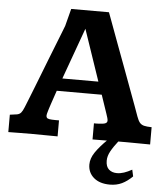

<svg xmlns="http://www.w3.org/2000/svg" viewBox="-58 -690 825 957"><g transform="rotate(5 355.0 -211.5)"><path d="M0.5 0V-86.9Q23.9 -89.4 36.4 -91.8Q48.8 -94.2 56.2 -102.8Q63.5 -111.3 71.3 -130.9Q75.7 -141.6 85.7 -166.7Q95.7 -191.9 109.4 -226.6Q123 -261.2 138.4 -300.8Q153.8 -340.3 169.2 -379.9Q184.6 -419.4 198.5 -454.3Q212.4 -489.3 222.4 -514.9Q232.4 -540.5 236.8 -551.8L259.3 -638.7H448.2Q448.2 -638.7 456.5 -616.5Q464.8 -594.2 478.5 -556.9Q492.2 -519.5 509 -474.4Q525.9 -429.2 543.2 -382.6Q560.5 -335.9 575.7 -294.7Q590.8 -253.4 601.6 -224.6Q612.3 -195.8 615.7 -186.5Q627.9 -152.8 635 -133.1Q642.1 -113.3 650.1 -103.5Q658.2 -93.8 671.6 -90.3Q685.1 -86.9 710 -86.4V0Q681.2 0 654.3 -0.5Q627.4 -1 591.3 -1Q549.8 -1 509 -0.7Q468.3 -0.5 421.9 0V-80.6Q425.8 -80.6 435.1 -80.6Q444.3 -80.6 447.3 -81.1Q470.2 -82 479.2 -86.2Q488.3 -90.3 488.3 -99.6Q488.3 -105.5 485.8 -114Q483.4 -122.6 479.5 -133.8L448.2 -226.1H223.1Q221.7 -222.2 218 -211.2Q214.4 -200.2 209.5 -186.3Q204.6 -172.4 200 -158.4Q195.3 -144.5 192.1 -134.3Q189 -124 188 -120.6Q183.1 -105 183.1 -99.1Q183.1 -88.4 189.9 -84.7Q196.8 -81.1 211.9 -80.6Q214.8 -80.1 229.2 -80.1Q243.7 -80.1 247.1 -80.1V0Q217.3 0 186.8 -0.5Q156.2 -1 121.6 -1Q87.4 -1 60.5 -0.7Q33.7 -0.5 0.5 0ZM245.6 -289.6H425.8L338.4 -546.4ZM527.3 216.8Q476.1 216.8 446.5 191.4Q417 166 417 125.5Q417 95.2 438 64.2Q459 33.2 498 -4.9H553.7Q528.3 27.3 514.9 51.8Q501.5 76.2 501.5 99.1Q501.5 128.9 517.1 142.8Q532.7 156.7 557.6 156.7Q574.7 156.7 593 150.6Q611.3 144.5 632.3 132.8L639.6 166Q613.8 191.4 587.2 204.1Q560.5 216.8 527.3 216.8Z"/></g></svg>

Font: Kameron
Style: Regular
Weight: 400
Designer: Vernon Adams
Foundry: Vernon Adams
Version: Version 1.100